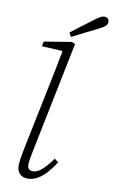

<svg xmlns="http://www.w3.org/2000/svg" viewBox="-100 -956 602 1019"><g transform="rotate(10 201.5 -446.5)"><path d="M124 12Q98 12 82 -4Q66 -20 66 -48Q66 -64 69 -82Q72 -100 76 -124L154 -504Q165 -556 174.5 -605.5Q184 -655 194 -707L206 -686L78 -693L83 -719L231 -743L249 -735L126 -130Q122 -110 119 -91.5Q116 -73 116 -61Q116 -46 124 -38.5Q132 -31 146 -31Q168 -31 192 -51.5Q216 -72 249 -117L270 -101Q249 -68 226 -42.5Q203 -17 178 -2.5Q153 12 124 12ZM209 -790Q238 -812 266.5 -834Q295 -856 324 -877Q344 -892 355 -898.5Q366 -905 378 -905Q389 -905 396 -898.5Q403 -892 403 -881Q403 -868 393.5 -859Q384 -850 358 -837Q324 -820 289.5 -803Q255 -786 221 -768Z"/></g></svg>

Font: Source Serif 4 Light
Style: Italic
Weight: 300
Italic angle: -12°
Designer: Frank Grießhammer
Foundry: Adobe Systems Incorporated
Version: Version 4.004;hotconv 1.0.116;makeotfexe 2.5.65601